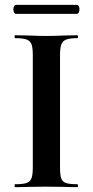

<svg xmlns="http://www.w3.org/2000/svg" viewBox="-20 -770 382 790"><path d="M298 -12Q301 -12 301 -6Q301 0 298 0Q265 0 246 -1L170 -2L96 -1Q76 0 42 0Q40 0 40 -6Q40 -12 42 -12Q74 -12 89 -17Q104 -22 109.5 -36.5Q115 -51 115 -81V-544Q115 -574 109.5 -588Q104 -602 89 -607.5Q74 -613 42 -613Q40 -613 40 -619Q40 -625 42 -625L96 -624Q142 -622 170 -622Q201 -622 247 -624L298 -625Q301 -625 301 -619Q301 -613 298 -613Q267 -613 252 -607Q237 -601 232 -586.5Q227 -572 227 -542V-81Q227 -50 232 -36Q237 -22 251.5 -17Q266 -12 298 -12ZM35 -732Q35 -739 38 -744.5Q41 -750 45 -750H296Q301 -750 304 -744.5Q307 -739 307 -732Q307 -724 304 -718.5Q301 -713 296 -713H45Q41 -713 38 -718.5Q35 -724 35 -732Z"/></svg>

Font: Cormorant Garamond
Style: Bold
Weight: 700
Designer: Christian Thalmann (Catharsis Fonts)
Foundry: Catharsis Fonts
Version: Version 4.000